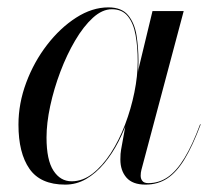

<svg xmlns="http://www.w3.org/2000/svg" viewBox="-20 -490 584 520"><path d="M156.5 10Q89.5 10 59.8 -32.8Q30 -75.5 30 -152.5Q30 -210 51 -266.2Q72 -322.5 107.5 -368.5Q143 -414.5 186.2 -442.2Q229.5 -470 273.5 -470Q309.5 -470 327 -448.8Q344.5 -427.5 349.8 -394Q355 -360.5 355 -324Q355 -291 348.8 -253.5Q342.5 -216 330.5 -178.5Q318.5 -141 301.2 -107.2Q284 -73.5 261.8 -47Q239.5 -20.5 213.2 -5.2Q187 10 156.5 10ZM174 1Q204 1 230.8 -19.8Q257.5 -40.5 280 -75.2Q302.5 -110 318.8 -152.8Q335 -195.5 344 -240Q353 -284.5 353 -324Q353 -363 347.2 -395Q341.5 -427 326.2 -446Q311 -465 283 -465Q257 -465 231.5 -441.8Q206 -418.5 183.5 -380.2Q161 -342 143.5 -295.8Q126 -249.5 116 -203Q106 -156.5 106 -117.5Q106 -56.5 124.8 -27.8Q143.5 1 174 1ZM374 10Q339 10 322.5 -9Q306 -28 306 -58Q306 -66.5 306.5 -73.2Q307 -80 308 -85L319.5 -148.5L342 -222.5L355 -302.5L393 -460H477.5L363 -30Q361 -22.5 361 -14Q361 -5.5 365.8 0.2Q370.5 6 381.5 6Q410.5 6 434.2 -10.2Q458 -26.5 479.5 -61.8Q501 -97 522 -153.5L523.5 -153Q502 -95.5 480.2 -59.5Q458.5 -23.5 433 -6.8Q407.5 10 374 10Z"/></svg>

Font: Bodoni Moda 96pt
Style: Italic
Weight: 400
Italic angle: -13°
Version: Version 2.004